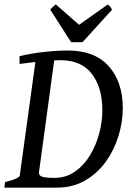

<svg xmlns="http://www.w3.org/2000/svg" viewBox="-21 -862 602 882"><path d="M543 -365.2Q543 -300.8 522.9 -236.1Q502.9 -171.4 464.1 -117.9Q425.3 -64.5 368.9 -32.2Q312.5 0 239.7 0H-1L2.4 -25.9Q33.2 -32.7 51.3 -41Q69.3 -49.3 69.8 -55.7L141.6 -577.1L68.8 -568.4V-604Q124.5 -617.2 182.6 -623.5Q240.7 -629.9 291 -629.9Q414.1 -629.9 478.5 -557.9Q543 -485.8 543 -365.2ZM257.3 -585.4Q250 -585.4 242.7 -585Q235.4 -584.5 228 -584.5L158.2 -71.8Q156.2 -57.1 170.7 -51Q185.1 -44.9 229.5 -44.9Q282.2 -44.9 323.2 -73.5Q364.3 -102.1 392.3 -148.4Q420.4 -194.8 434.8 -249.3Q449.2 -303.7 449.2 -355Q449.2 -459.5 401.1 -522.5Q353 -585.4 257.3 -585.4ZM493.7 -817.4 357.9 -668H305.7L210 -817.4Q216.8 -826.2 222.4 -831.1Q228 -835.9 235.4 -841.8L342.3 -748L474.6 -841.8Q480.5 -836.4 484.9 -831.3Q489.3 -826.2 493.7 -817.4Z"/></svg>

Font: Gentium Book Plus
Style: Italic
Weight: 400
Italic angle: -8°
Designer: Victor Gaultney, Annie Olsen, Iska Routamaa, Becca Hirsbrunner
Foundry: SIL International
Version: Version 6.101